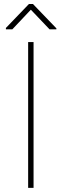

<svg xmlns="http://www.w3.org/2000/svg" viewBox="-20 -916 301 936"><path d="M143.6 -710.9V0H117.2V-710.9ZM140.6 -896.5 254.9 -777.8V-772.9H221.7L130.4 -868.7L40 -772.9H8.8V-779.8L121.1 -896.5Z"/></svg>

Font: Vazirmatn RD UI Thin
Style: Regular
Weight: 100
Designer: Saber Rastikerdar
Foundry: Saber Rastikerdar
Version: Version 33.003